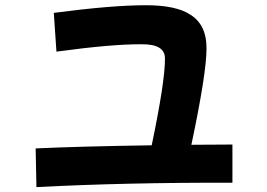

<svg xmlns="http://www.w3.org/2000/svg" viewBox="-20 -703 1040 749"><path d="M886.7 9.8Q467.3 8.8 122.1 26.9L119.1 -124Q282.7 -131.8 571.8 -136.2Q624 -385.7 623.5 -474.6Q624 -531.2 532.7 -530.3Q416.5 -531.2 200.2 -501.5L189.9 -652.8Q417 -682.6 547.4 -682.6Q667.5 -683.1 724.6 -644.5Q786.1 -604.5 785.6 -514.6Q786.1 -419.9 726.6 -138.2L886.7 -139.2Z"/></svg>

Font: Droid Sans
Style: Regular
Weight: 400
Foundry: Ascender Corporation
Version: Version 1.00 build 114